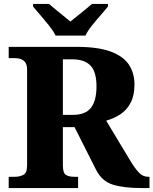

<svg xmlns="http://www.w3.org/2000/svg" viewBox="-20 -951 776 971"><path d="M24 0V-57H57Q79 -57 98 -66.5Q117 -76 117 -115V-598Q117 -624 107 -636.5Q97 -649 83.5 -653Q70 -657 57 -657H24V-714H368Q475 -714 539 -690.5Q603 -667 631.5 -624.5Q660 -582 660 -524Q660 -468 640.5 -431Q621 -394 588 -372.5Q555 -351 517 -341L636 -143Q663 -98 683 -77.5Q703 -57 729 -57H736V0H695Q607 0 551.5 -17Q496 -34 467 -90L357 -308H298V-115Q298 -76 313.5 -66.5Q329 -57 353 -57H375V0ZM348 -370Q412 -370 440 -406Q468 -442 468 -514Q468 -588 437.5 -619.5Q407 -651 346 -651H298V-370ZM261 -771Q250 -794 229 -820.5Q208 -847 185.5 -873Q163 -899 147 -918V-931H228Q240 -920 260 -904Q280 -888 300.5 -871Q321 -854 336 -842Q351 -854 372 -871Q393 -888 413 -904Q433 -920 445 -931H526V-918Q511 -899 488 -873Q465 -847 444 -820.5Q423 -794 412 -771Z"/></svg>

Font: Noto Serif Sinhala ExtraBold
Style: Regular
Weight: 800
Designer: Jelle Bosma - Monotype Design Team
Foundry: Monotype Imaging Inc.
Version: Version 2.007; ttfautohint (v1.8.4.7-5d5b)